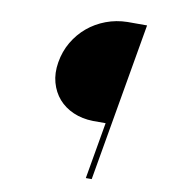

<svg xmlns="http://www.w3.org/2000/svg" viewBox="-80 -780 748 848"><g transform="rotate(10 293.5 -355.5)"><path d="M361.8 0 405.8 -253.9H349.1Q300.3 -254.9 260.5 -272.2Q220.7 -289.6 194.3 -319.8Q168 -350.1 156.5 -391.6Q145 -433.1 153.3 -482.4Q161.6 -532.7 186 -574.2Q210.4 -615.7 246.3 -645.8Q282.2 -675.8 327.6 -692.9Q373 -710 423.3 -710.9H511.2L388.2 0Z"/></g></svg>

Font: Roboto Mono Thin
Style: Italic
Weight: 250
Designer: Google
Version: Version 2.000985; 2015; ttfautohint (v1.3)